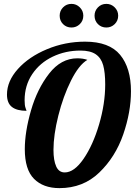

<svg xmlns="http://www.w3.org/2000/svg" viewBox="-20 -965 705 991"><path d="M305.5 -840.5C317.2 -828.8 331.7 -823 349 -823C365.7 -823 380 -828.8 392 -840.5C404 -852.2 410 -866.7 410 -884C410 -900.7 404 -915 392 -927C380 -939 365.7 -945 349 -945C331.7 -945 317.2 -939 305.5 -927C293.8 -915 288 -900.7 288 -884C288 -866.7 293.8 -852.2 305.5 -840.5ZM485.5 -840.5C497.2 -828.8 511.7 -823 529 -823C545.7 -823 560 -828.8 572 -840.5C584 -852.2 590 -866.7 590 -884C590 -900.7 584 -915 572 -927C560 -939 545.7 -945 529 -945C511.7 -945 497.2 -939 485.5 -927C473.8 -915 468 -900.7 468 -884C468 -866.7 473.8 -852.2 485.5 -840.5ZM155.5 -42C187.2 -10 231 6 287 6C368.3 6 436.8 -20.8 492.5 -74.5C548.2 -128.2 589.3 -193.7 616 -271C642.7 -348.3 656 -422.7 656 -494C656 -574 637.3 -636.7 600 -682C562.7 -727.3 502.3 -750 419 -750C350.3 -750 284.8 -737 222.5 -711C160.2 -685 110.2 -651 72.5 -609C34.8 -567 16 -523 16 -477C16 -447.7 24.5 -426.3 41.5 -413C58.5 -399.7 83.7 -393 117 -393C117 -394.3 115.3 -399.2 112 -407.5C108.7 -415.8 107 -429 107 -447C107 -498.3 120.2 -543.5 146.5 -582.5C172.8 -621.5 208 -651.5 252 -672.5C296 -693.5 343.7 -704 395 -704C429 -704 455.3 -697.7 474 -685C492.7 -672.3 505.5 -653.5 512.5 -628.5C519.5 -603.5 523 -570.3 523 -529C523 -463 512.5 -394.3 491.5 -323C470.5 -251.7 443.8 -192.5 411.5 -145.5C379.2 -98.5 346.7 -75 314 -75C294 -75 279.3 -85.3 270 -106C260.7 -126.7 256 -155 256 -191C256 -242.3 264.3 -301.3 281 -368C297.7 -434.7 319.5 -495 346.5 -549C373.5 -603 401.7 -638.7 431 -656C416.3 -661.3 399 -664 379 -664C323 -664 274.5 -637.7 233.5 -585C192.5 -532.3 161.3 -469 140 -395C118.7 -321 108 -254.3 108 -195C108 -125 123.8 -74 155.5 -42Z"/></svg>

Font: DonutKreme
Style: Regular
Weight: 400
Designer: Impallari Type
Foundry: Impallari Type
Version: Version 2.100